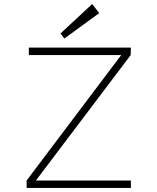

<svg xmlns="http://www.w3.org/2000/svg" viewBox="-20 -932 780 952"><path d="M629 -696 628 -659 158 -37H629V0H112V-37L581 -659H123V-696ZM437 -912 472 -867 299 -741 280 -766Z"/></svg>

Font: Major Mono Display
Style: Regular
Weight: 400
Designer: Emre Parlak
Foundry: Emre Parlak
Version: Version 2.000; ttfautohint (v1.8) -l 8 -r 50 -G 200 -x 14 -D